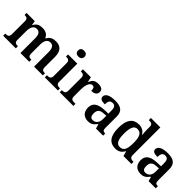

<svg xmlns="http://www.w3.org/2000/svg" viewBox="224 -1953 3150 3150"><g transform="rotate(45 1799.5 -378.0)"><path d="M23 0H316V-49H313C269 -49 237 -57 237 -115V-313C237 -397 261 -471 335 -471C401 -471 424 -421 424 -335V0H628V-49H625C580 -49 554 -58 554 -120V-326C554 -404 580 -471 650 -471C716 -471 740 -421 740 -335V0H944V-49H941C896 -49 870 -58 870 -120V-354C870 -489 808 -548 706 -548C643 -548 587 -536 547 -461H539C514 -523 460 -548 390 -548C327 -548 278 -536 238 -461H233L220 -536H30V-489H33C77 -489 107 -480 107 -423V-119C107 -58 74 -49 29 -49H23Z M1137 -630C1178 -630 1212 -650 1212 -698C1212 -747 1178 -766 1137 -766C1095 -766 1063 -747 1063 -698C1063 -650 1095 -630 1137 -630ZM989 0H1294V-49H1282C1247 -49 1207 -57 1207 -116V-536H993V-487H1002C1036 -487 1077 -479 1077 -424V-115C1077 -57 1036 -49 1002 -49H989Z M1335 0H1652V-49H1621C1580 -49 1547 -57 1547 -116V-283C1547 -341 1562 -463 1634 -463C1672 -463 1684 -437 1684 -382C1759 -382 1798 -415 1798 -469C1798 -519 1762 -547 1686 -547C1602 -547 1572 -510 1546 -450H1541L1522 -536H1338V-487H1341C1385 -487 1417 -478 1417 -419V-121C1417 -58 1383 -49 1338 -49H1335Z M1996 10C2075 10 2105 -21 2148 -75H2156L2176 0H2342V-49H2339C2294 -49 2278 -65 2278 -120V-377C2278 -502 2211 -548 2078 -548C1970 -548 1882 -520 1882 -448C1882 -400 1921 -383 1998 -383C1998 -445 2013 -491 2074 -491C2139 -491 2148 -443 2148 -374V-317L2065 -314C1914 -309 1840 -259 1840 -152C1840 -42 1908 10 1996 10ZM2039 -59C1994 -59 1973 -89 1973 -147C1973 -222 2003 -261 2096 -265L2148 -268V-191C2148 -110 2105 -59 2039 -59Z M2631 10C2709 10 2755 -26 2785 -83H2792L2814 0H2998V-49H2993C2949 -49 2910 -58 2910 -118V-760H2691V-711H2699C2743 -711 2780 -703 2780 -647V-582C2780 -550 2783 -500 2787 -464H2781C2752 -512 2706 -547 2630 -547C2500 -547 2427 -460 2427 -267C2427 -75 2500 10 2631 10ZM2665 -61C2589 -61 2560 -129 2560 -267C2560 -403 2589 -477 2664 -477C2753 -477 2780 -403 2780 -268C2780 -128 2753 -61 2665 -61Z M3217 10C3296 10 3326 -21 3369 -75H3377L3397 0H3563V-49H3560C3515 -49 3499 -65 3499 -120V-377C3499 -502 3432 -548 3299 -548C3191 -548 3103 -520 3103 -448C3103 -400 3142 -383 3219 -383C3219 -445 3234 -491 3295 -491C3360 -491 3369 -443 3369 -374V-317L3286 -314C3135 -309 3061 -259 3061 -152C3061 -42 3129 10 3217 10ZM3260 -59C3215 -59 3194 -89 3194 -147C3194 -222 3224 -261 3317 -265L3369 -268V-191C3369 -110 3326 -59 3260 -59Z"/></g></svg>

Font: Noto Serif Tamil SemiBold
Style: Italic
Weight: 600
Italic angle: -12°
Designer: Indian Type Foundry, Tom Grace, and the Monotype Design Team
Foundry: Monotype Imaging Inc.
Version: Version 2.003